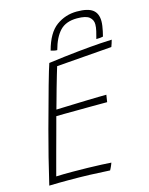

<svg xmlns="http://www.w3.org/2000/svg" viewBox="-126 -929 785 1012"><g transform="rotate(-15 266.5 -423.0)"><path d="M346.5 4.5Q289 1 234.8 -0.8Q180.5 -2.5 120.5 -2.5Q97 -2.5 68.5 -2.2Q40 -2 16 -1Q33 -74 51.5 -148Q70 -222 88.5 -290Q125.5 -427.5 149.8 -513Q174 -598.5 183.5 -625.5Q271.5 -637.5 345.8 -645Q420 -652.5 469.8 -655.8Q519.5 -659 533 -659Q529.5 -647 527.2 -639.5Q525 -632 521 -622L219 -598.5Q214 -582 205 -552Q196 -522 186.5 -488Q177 -454 168.8 -424.2Q160.5 -394.5 156 -378.5Q167 -379 193.8 -379.8Q220.5 -380.5 255 -381.8Q289.5 -383 324.8 -384Q360 -385 388.2 -385.5Q416.5 -386 430.5 -386L424.5 -347Q417 -347 390.8 -347Q364.5 -347 328.5 -346.8Q292.5 -346.5 255.5 -346.2Q218.5 -346 189 -345.8Q159.5 -345.5 146.5 -345Q144.5 -337 137.2 -310.2Q130 -283.5 120 -246.5Q110 -209.5 99.2 -170Q88.5 -130.5 79.2 -95.5Q70 -60.5 64 -38.5Q79.5 -39.5 107 -39.8Q134.5 -40 154.5 -40Q194.5 -40 235.5 -39Q276.5 -38 310.8 -36.5Q345 -35 363.5 -33.5Q361.5 -28.5 359.5 -23Q357.5 -17.5 355 -12.5Q352.5 -7.5 350.5 -3.2Q348.5 1 346.5 4.5ZM241.5 -680Q233 -680 223.5 -682.2Q214 -684.5 207 -686.5Q231.5 -778 281.2 -814Q331 -850 393.5 -850Q453.5 -850 479.8 -829.8Q506 -809.5 506 -767Q506 -755.5 504 -741.8Q502 -728 499 -713.8Q496 -699.5 492.5 -686.5Q481.5 -684.5 473.5 -683.8Q465.5 -683 455.5 -683Q461 -703.5 465.8 -723.2Q470.5 -743 470.5 -760Q470.5 -784 452 -799.5Q433.5 -815 385 -815Q324.5 -815 292 -781Q259.5 -747 241.5 -680Z"/></g></svg>

Font: Grandstander Thin Thin
Style: Italic
Weight: 250
Italic angle: -15°
Version: Version 1.200